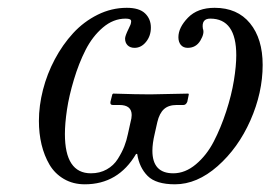

<svg xmlns="http://www.w3.org/2000/svg" viewBox="-20 -462 696 494"><path d="M303.2 -414.1Q271.5 -414.1 244.6 -391.1Q217.8 -368.2 200.2 -333.5Q182.6 -298.8 170.2 -257.3Q157.7 -215.8 152.3 -179.9Q147 -144 147 -117.2Q147 -16.1 213.9 -16.1Q236.8 -16.1 254.6 -26.1Q272.5 -36.1 283.2 -53.2Q293.9 -70.3 299.8 -85.4Q305.7 -100.6 309.1 -117.2L315.9 -147.9Q318.8 -158.2 318.8 -166Q318.8 -191.9 287.1 -191.9H270Q262.7 -191.9 264.2 -200.2L269 -219.2L271 -221.2Q333 -219.2 366.2 -219.2L464.8 -221.2L465.8 -219.2L461.9 -200.2Q458.5 -191.9 452.1 -191.9H435.1Q413.6 -191.9 401.9 -181.2Q390.1 -170.4 384.8 -147.9L377.9 -117.2Q372.1 -92.8 372.1 -74.2Q372.1 -16.1 425.8 -16.1Q456.5 -16.1 484.1 -39.3Q511.7 -62.5 530 -97.9Q548.3 -133.3 562 -175.3Q575.7 -217.3 581.8 -254.9Q587.9 -292.5 587.9 -319.8Q587.9 -414.1 521 -414.1Q498 -414.1 502 -388.2Q506.8 -376.5 495.6 -357.7Q484.4 -338.9 462.9 -338.9Q451.7 -338.9 445.3 -346.4Q439 -354 439 -366.2Q439 -391.1 463.6 -416.5Q488.3 -441.9 532.2 -441.9Q590.8 -441.9 623.3 -402.1Q655.8 -362.3 655.8 -294.9Q655.8 -223.6 624.3 -152.3Q592.8 -81.1 539.8 -34.4Q486.8 12.2 430.2 12.2Q381.3 12.2 359.9 -9.3Q338.4 -30.8 333 -65.9H330.1Q284.2 12.2 198.2 12.2Q168 12.2 144.5 -1.5Q121.1 -15.1 107.4 -38.3Q93.8 -61.5 86.9 -90.1Q80.1 -118.7 80.1 -150.9Q80.1 -189.9 90.6 -231Q101.1 -272 121.1 -309.6Q141.1 -347.2 168.2 -376.7Q195.3 -406.2 231.2 -424.1Q267.1 -441.9 306.2 -441.9Q338.4 -441.9 353.3 -427.5Q368.2 -413.1 368.2 -391.1Q368.2 -369.6 355.7 -354.2Q343.3 -338.9 326.2 -338.9Q314.9 -338.9 308.3 -345.5Q301.8 -352.1 301.8 -362.8Q301.8 -369.6 311 -388.2Q314.5 -395.5 315.7 -398.4Q316.9 -401.4 317.4 -406Q317.9 -410.6 314.2 -412.4Q310.5 -414.1 303.2 -414.1Z"/></svg>

Font: Common Serif News
Style: Italic
Weight: 450
Italic angle: -12°
Designer: Philipp H. Poll, Khaled Hosny
Foundry: Stefan Peev, Context Ltd.
Version: Version 1.026